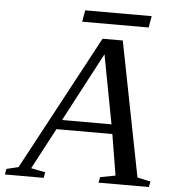

<svg xmlns="http://www.w3.org/2000/svg" viewBox="-110 -832 778 882"><g transform="rotate(5 279.5 -391.5)"><path d="M128.9 -25.9 124 0H-54.7L-49.8 -25.9L4.9 -39.1L337.9 -660.2H431.2L553.2 -39.1L614.3 -25.9L608.9 0H377L382.3 -25.9L452.1 -39.1L420.9 -228H163.1L63 -39.1ZM353 -589.8 185.1 -272H413.1ZM237.8 -730 247.1 -783.2H553.7L544.4 -730Z"/></g></svg>

Font: Tinos
Style: Italic
Weight: 400
Italic angle: -16.333°
Designer: Steve Matteson
Foundry: Monotype Imaging Inc.
Version: Version 1.32